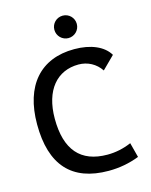

<svg xmlns="http://www.w3.org/2000/svg" viewBox="-133 -987 851 1082"><g transform="rotate(-15 293.0 -446.0)"><path d="M365.2 9.8C426.8 9.8 486.3 -1 543.9 -23.4L521.5 -109.4C475.6 -89.8 429.7 -80.1 381.8 -80.1C225.6 -80.1 146.5 -170.9 146.5 -352.5C146.5 -519 228.5 -613.3 354.5 -613.3C407.2 -613.3 454.6 -587.9 483.9 -543.9L556.2 -615.7C523.4 -671.4 449.2 -703.1 353.5 -703.1C155.3 -703.1 42 -573.2 42 -347.7C42 -109.4 150.4 9.8 365.2 9.8ZM339.4 -771.5C375.5 -771.5 404.8 -800.8 404.8 -836.9C404.8 -873.5 375.5 -902.3 339.4 -902.3C303.2 -902.3 273.9 -873.5 273.9 -836.9C273.9 -800.8 303.2 -771.5 339.4 -771.5Z"/></g></svg>

Font: CaskaydiaCove Nerd Font
Style: Regular
Weight: 400
Designer: Aaron Bell
Foundry: Saja Typeworks
Version: Version 2111.1;Nerd Fonts 2.3.3